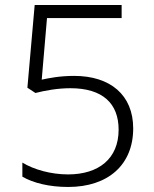

<svg xmlns="http://www.w3.org/2000/svg" viewBox="-20 -734 611 764"><path d="M275 -432C217 -432 174 -423 146 -417L167 -662H464V-714H118L89 -385L121 -364C160 -374 210 -383 260 -383C389 -383 452 -322 452 -218C452 -102 372 -40 251 -40C183 -40 115 -59 69 -87V-31C112 -6 176 10 251 10C410 10 510 -78 510 -223C510 -356 419 -432 275 -432Z"/></svg>

Font: Noto Sans Meetei Mayek Light
Style: Regular
Weight: 300
Designer: Monotype Design Team and Neelakash Kshetrimayum
Foundry: Monotype Imaging Inc.
Version: Version 2.002